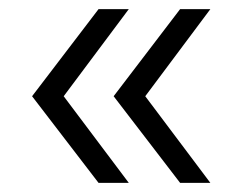

<svg xmlns="http://www.w3.org/2000/svg" viewBox="-20 -473 517 419"><path d="M50 -263 195 -453H261L119 -263L261 -74H195ZM228 -263 373 -453H439L297 -263L439 -74H373Z"/></svg>

Font: Montserrat-Regular
Style: Regular
Weight: 400
Version: Version 7.200